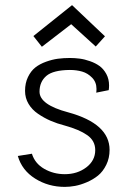

<svg xmlns="http://www.w3.org/2000/svg" viewBox="-20 -732 500 752"><path d="M144 -548.8 258.8 -637.2 355 -549.8 391.1 -589.8 262.2 -711.9 110.8 -590.8ZM253.9 -504.9Q229.5 -504.9 207 -502Q184.6 -499 160.2 -490.2Q135.7 -481.4 118.4 -467.8Q101.1 -454.1 89.6 -430.4Q78.1 -406.7 78.1 -376Q78.1 -348.1 91.8 -325.2Q105.5 -302.2 129.2 -286.1Q152.8 -270 178.2 -259Q203.6 -248 233.9 -240.2Q290.5 -224.6 321.8 -202.6Q353 -180.7 353 -144Q353 -103 317.9 -76.4Q282.7 -49.8 233.9 -49.8Q189.5 -49.8 153.1 -70.8Q116.7 -91.8 105 -129.9L49.8 -121.1Q65.9 -64.9 117.7 -32.5Q169.4 0 233.9 0Q252.9 0 274.2 -3.9Q295.4 -7.8 320.1 -18.3Q344.7 -28.8 364 -44.4Q383.3 -60.1 396.2 -86.4Q409.2 -112.8 409.2 -145Q409.2 -247.6 247.1 -292Q134.8 -321.8 134.8 -373Q134.8 -411.6 161.4 -434.6Q188 -457.5 253.9 -458Q279.3 -458 301.5 -451.7Q323.7 -445.3 340.8 -427.7Q357.9 -410.2 357.9 -383.8Q357.9 -374 356.9 -369.1L405.8 -378.9Q407.2 -387.7 407.2 -397Q407.2 -422.4 396.5 -442.1Q385.7 -461.9 369.9 -473.4Q354 -484.9 332.5 -492.4Q311 -500 292 -502.4Q272.9 -504.9 253.9 -504.9Z"/></svg>

Font: Comic Neue Angular
Style: Regular
Weight: 400
Designer: Craig Rozynski
Foundry: Craig Rozynski
Version: Version 2.003